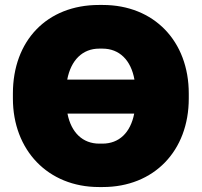

<svg xmlns="http://www.w3.org/2000/svg" viewBox="-20 -737 813 774"><path d="M32 -340C32 -132 173 17 379 17H394C601 17 741 -129 741 -340V-360C741 -571 601 -717 394 -717H379C169 -717 32 -573 32 -360ZM251 -416C266 -495 313 -541 380 -541H393C461 -541 508 -495 522 -416ZM521 -279C506 -202 460 -158 393 -158H380C314 -158 267 -202 252 -279Z"/></svg>

Font: Fixel Text Black
Style: Regular
Weight: 900
Width: 4
Designer: AlfaBravo + MacPaw
Foundry: Kyrylo Tkachov, Marchela Mozhyna, Serhii Makarenko, Maria Weinstein, Zakhar Kryvoshyya
Version: Version 1.211